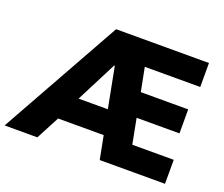

<svg xmlns="http://www.w3.org/2000/svg" viewBox="-166 -879 1226 1053"><g transform="rotate(20 446.5 -352.5)"><path d="M-50 0 344 -705H886V-565H504L554 -608L599 -378L531 -427H866V-287H561L606 -338L654 -89L587 -140H886V0H505L467 -196L521 -136H176L241 -190L141 0ZM402 -514 262 -240 258 -277H494L460 -233L406 -514Z"/></g></svg>

Font: Nunito Sans 10pt SemiCondensed Black
Style: Regular
Weight: 900
Width: 4
Designer: Vernon Adams
Foundry: Vernon Adams
Version: Version 3.101;gftools[0.9.27]